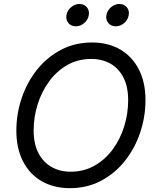

<svg xmlns="http://www.w3.org/2000/svg" viewBox="-20 -956 800 986"><path d="M339.4 10.3Q255.9 10.3 193.8 -25.6Q131.8 -61.5 97.9 -127.9Q64 -194.3 64 -285.2Q64 -371.1 91.3 -452.1Q118.7 -533.2 169.9 -597.7Q221.2 -662.1 293 -700Q364.7 -737.8 452.6 -737.8Q536.1 -737.8 597.7 -701.7Q659.2 -665.5 693.1 -599.4Q727.1 -533.2 727.1 -442.4Q727.1 -356 699.7 -274.9Q672.4 -193.8 621.1 -129.4Q569.8 -64.9 498.3 -27.3Q426.8 10.3 339.4 10.3ZM342.8 -74.2Q411.1 -74.2 465.8 -105.5Q520.5 -136.7 559.1 -189.2Q597.7 -241.7 617.9 -307.1Q638.2 -372.6 638.2 -440.9Q638.2 -510.3 614 -557.6Q589.8 -605 547.1 -629.2Q504.4 -653.3 449.2 -653.3Q380.4 -653.3 325.7 -622.1Q271 -590.8 232.4 -538.1Q193.8 -485.4 173.3 -420.2Q152.8 -355 152.8 -286.6Q152.8 -217.3 177.2 -170.2Q201.7 -123 244.6 -98.6Q287.6 -74.2 342.8 -74.2ZM574.2 -820.8Q550.3 -820.8 536.4 -837.6Q522.5 -854.5 526.4 -878.4Q530.3 -902.3 550 -918.9Q569.8 -935.5 593.3 -935.5Q617.2 -935.5 631.1 -918.9Q645 -902.3 641.1 -878.4Q637.2 -854.5 617.7 -837.6Q598.1 -820.8 574.2 -820.8ZM369.1 -820.8Q345.2 -820.8 331.3 -837.6Q317.4 -854.5 321.3 -878.4Q325.2 -902.3 345 -918.9Q364.7 -935.5 388.2 -935.5Q412.1 -935.5 426 -918.9Q439.9 -902.3 436 -878.4Q432.1 -854.5 412.6 -837.6Q393.1 -820.8 369.1 -820.8Z"/></svg>

Font: Inter 20pt
Style: Italic
Weight: 400
Italic angle: -9.3988°
Version: Version 4.001;git-66647c0bb